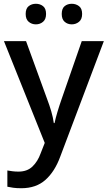

<svg xmlns="http://www.w3.org/2000/svg" viewBox="-20 -757 570 1017"><path d="M1 -539H118L229 -234Q242 -200 251.5 -167.5Q261 -135 265 -105H269Q274 -130 284.5 -165Q295 -200 307 -234L413 -539H530L299 73Q270 152 220.5 196Q171 240 93 240Q68 240 50 237.5Q32 235 19 232V146Q30 148 45.5 150Q61 152 78 152Q124 152 152 125Q180 98 195 56L217 0ZM116 -683Q116 -712 132 -724.5Q148 -737 170 -737Q192 -737 208 -724.5Q224 -712 224 -683Q224 -655 208 -641.5Q192 -628 170 -628Q148 -628 132 -641.5Q116 -655 116 -683ZM307 -683Q307 -712 322.5 -724.5Q338 -737 360 -737Q382 -737 398.5 -724.5Q415 -712 415 -683Q415 -655 398.5 -641.5Q382 -628 360 -628Q338 -628 322.5 -641.5Q307 -655 307 -683Z"/></svg>

Font: Noto Sans NKo Unjoined Medium
Style: Regular
Weight: 500
Designer: Monotype Design Team
Foundry: Monotype Imaging Inc.
Version: Version 2.004